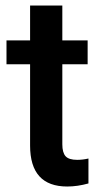

<svg xmlns="http://www.w3.org/2000/svg" viewBox="-20 -677 373 707"><path d="M209.5 -656.7V-528.3H302.7V-440.4H209.5V-145.5Q209.5 -115.2 221.4 -101.8Q233.4 -88.4 264.2 -88.4Q284.7 -88.4 305.7 -93.3V-1.5Q265.1 9.8 227.5 9.8Q90.8 9.8 90.8 -141.1V-440.4H3.9V-528.3H90.8V-656.7Z"/></svg>

Font: Vazir Medium FD-UI
Style: Medium-FD-UI
Weight: 500
Designer: Saber Rastikerdar
Foundry: Saber Rastikerdar
Version: Version 30.1.0